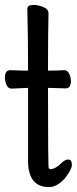

<svg xmlns="http://www.w3.org/2000/svg" viewBox="-23 -733 312 780"><path d="M172 -446Q211 -446 238 -448Q251 -448 258 -433.5Q265 -419 265 -404Q265 -374 244 -374L172 -376Q172 -53 175 -49.5Q178 -46 184 -46Q203 -47 228 -72Q242 -85 254 -85Q269 -85 269 -63Q269 -45 241 -9Q209 27 176 27Q93 27 91 -75V-376L24 -373Q10 -373 3.5 -388Q-3 -403 -3 -418Q-3 -448 19 -448Q58 -446 91 -446Q91 -590 88 -697Q88 -713 113 -713Q132 -713 153 -704.5Q174 -696 174 -679Q172 -590 172 -446Z"/></svg>

Font: LXGW WenKai Lite
Style: Bold
Weight: 700
Designer: LXGW / Fontworks Inc.
Foundry: LXGW / Fontworks Inc.
Version: Version 1.330;April 28, 2024